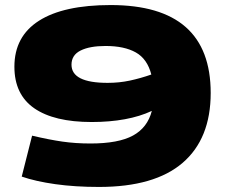

<svg xmlns="http://www.w3.org/2000/svg" viewBox="-20 -730 892 760"><path d="M372 10Q277 10 199 -1Q121 -12 66 -31L107 -193Q175 -177 227 -169.5Q279 -162 338 -162Q449 -162 506.5 -193.5Q564 -225 581 -291Q534 -269 474 -258Q414 -247 343 -247Q194 -247 115.5 -301.5Q37 -356 37 -466Q37 -586 134.5 -648Q232 -710 418 -710Q814 -710 814 -362Q814 -181 703 -85.5Q592 10 372 10ZM263 -474Q263 -402 406 -402Q452 -402 494 -411Q536 -420 579 -435Q563 -497 517.5 -522.5Q472 -548 398 -548Q335 -548 299 -530Q263 -512 263 -474Z"/></svg>

Font: Georama Extended ExtraBold
Style: Regular
Weight: 800
Width: 7
Designer: Jean-Baptiste Levee
Foundry: Production Type
Version: Version 1.000